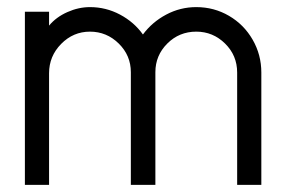

<svg xmlns="http://www.w3.org/2000/svg" viewBox="-20 -520 805 540"><path d="M715 -316V0H647V-316Q647 -364 613 -397.5Q579 -431 532 -431Q484 -431 450.5 -397.5Q417 -364 417 -317V-316V0H348V-317Q348 -364 314 -397.5Q280 -431 233 -431Q186 -431 152 -396.5Q118 -362 118 -314V0H50V-487H118V-448Q138 -472 169.5 -486Q201 -500 233 -500Q278 -500 317.5 -479Q357 -458 382 -423Q408 -458 447.5 -479Q487 -500 532 -500Q582 -500 624 -475.5Q666 -451 690.5 -408.5Q715 -366 715 -316Z"/></svg>

Font: Sulphur Point
Style: Regular
Weight: 400
Designer: Noponies / Dale Sattler
Foundry: Noponies
Version: Version 1.000; ttfautohint (v1.8)